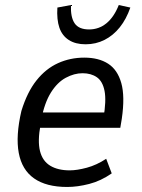

<svg xmlns="http://www.w3.org/2000/svg" viewBox="-20 -734 563 763"><path d="M247 9Q164 9 115.5 -25Q67 -59 54.5 -126.5Q42 -194 65 -293Q88 -368 125 -414.5Q162 -461 210.5 -483Q259 -505 315 -505Q372 -505 409.5 -481Q447 -457 462 -404Q477 -351 464 -262L458 -226H121L131 -287H412L391 -264Q403 -334 395.5 -372.5Q388 -411 365 -427Q342 -443 308 -443Q275 -443 241.5 -425Q208 -407 182.5 -366.5Q157 -326 144 -259L141 -238Q129 -173 139 -133.5Q149 -94 179.5 -75.5Q210 -57 257 -57Q286 -57 325 -67.5Q364 -78 402 -103L424 -45Q381 -15 334.5 -3Q288 9 247 9ZM320 -558Q280 -558 253.5 -575Q227 -592 216 -624Q205 -656 208 -704L262 -714Q260 -666 276.5 -641.5Q293 -617 334 -617Q373 -617 403 -641.5Q433 -666 452 -714L498 -704Q482 -658 456 -625.5Q430 -593 395.5 -575.5Q361 -558 320 -558Z"/></svg>

Font: Nunito Sans 7pt Condensed
Style: Italic
Weight: 400
Width: 3
Italic angle: -9°
Designer: Vernon Adams
Foundry: Vernon Adams
Version: Version 3.101;gftools[0.9.27]